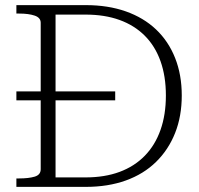

<svg xmlns="http://www.w3.org/2000/svg" viewBox="-20 -730 776 750"><path d="M44 -373H430V-338H44ZM44 -677V-710H315Q402 -710 471.5 -685.5Q541 -661 589.5 -615Q638 -569 664 -503.5Q690 -438 690 -357Q690 -276 664 -210.5Q638 -145 589.5 -97.5Q541 -50 471.5 -25Q402 0 315 0H44V-33H55Q92 -33 115.5 -40Q139 -47 139 -69V-641Q139 -661 115.5 -669Q92 -677 55 -677ZM314 -673H197V-37H314Q389 -37 447 -58.5Q505 -80 545.5 -121.5Q586 -163 607 -222.5Q628 -282 628 -357Q628 -432 607 -491Q586 -550 545.5 -590.5Q505 -631 447 -652Q389 -673 314 -673Z"/></svg>

Font: Roboto Serif 36pt ExtraLight
Style: Regular
Weight: 250
Designer: Greg Gazdowicz
Foundry: Commercial Type
Version: Version 1.008